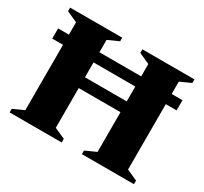

<svg xmlns="http://www.w3.org/2000/svg" viewBox="-137 -866 1131 1063"><g transform="rotate(30 428.0 -335.0)"><path d="M294.5 -54 363.5 -23V0H30.5V-23L99.5 -54V-472H30.5V-537H99.5V-616L30.5 -647V-670H363.5V-647L294.5 -616V-537H561.5V-616L492.5 -647V-670H825.5V-647L756.5 -616V-537H825.5V-472H756.5V-54L825.5 -23V0H492.5V-23L561.5 -54V-308H294.5ZM294.5 -377H561.5V-472H294.5Z"/></g></svg>

Font: Newsreader 16pt ExtraBold
Style: Regular
Weight: 800
Designer: Hugues Gentile
Foundry: Production Type
Version: Version 1.003; ttfautohint (v1.8.3)